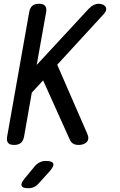

<svg xmlns="http://www.w3.org/2000/svg" viewBox="-20 -760 640 1020"><path d="M108 -35Q104 -12 91 -1Q78 10 55 10Q32 10 23 -1Q14 -12 18 -35L135 -695Q139 -718 151.5 -729Q164 -740 187 -740Q210 -740 219.5 -729Q229 -718 225 -695L175 -415L450 -712Q463 -726 477 -733Q491 -740 505 -740Q514 -740 524 -736.5Q534 -733 539.5 -726Q545 -719 544 -708.5Q543 -698 530 -684L284 -416L443 -51Q450 -36 449 -24.5Q448 -13 441 -5.5Q434 2 423 6Q412 10 398 10Q379 10 367.5 2.5Q356 -5 350 -20L209 -333L149 -268ZM112 187 164 124Q177 109 191.5 102Q206 95 223 95Q258 95 263 109Q268 123 242 152L186 214Q175 227 161 233.5Q147 240 131 240Q99 240 94.5 226.5Q90 213 112 187Z"/></svg>

Font: Maple Mono Normal NL
Style: Italic
Weight: 400
Italic angle: -10°
Monospace: yes
Designer: subframe7536
Version: Version 7.000